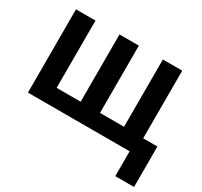

<svg xmlns="http://www.w3.org/2000/svg" viewBox="-183 -963 1503 1426"><g transform="rotate(30 568.5 -250.5)"><path d="M1118 -134V213H957V0H85V-714H252V-137H458V-714H624V-137H830V-714H996V-134Z"/></g></svg>

Font: Noto Sans UI Extra
Style: Regular
Weight: 800
Designer: Monotype Design Team
Foundry: Monotype Imaging Inc.
Version: Version 1.901